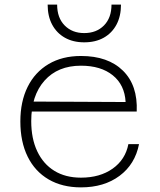

<svg xmlns="http://www.w3.org/2000/svg" viewBox="-20 -798 690 830"><path d="M330 12Q249 12 190 -22.5Q131 -57 99.5 -121Q68 -185 68 -273Q68 -359 99.5 -422.5Q131 -486 190 -521Q249 -556 330 -556Q447 -556 511.5 -492.5Q576 -429 571 -316H105V-359L523 -357Q519 -431 467.5 -472.5Q416 -514 330 -514Q230 -514 172.5 -449.5Q115 -385 115 -274Q115 -199 141 -144Q167 -89 215 -59.5Q263 -30 330 -30Q412 -30 467 -69Q522 -108 535 -175H581Q564 -88 497 -38Q430 12 330 12ZM344 -615Q296 -615 260.5 -635Q225 -655 205.5 -691.5Q186 -728 186 -778H227Q227 -721 259.5 -688Q292 -655 344 -655Q397 -655 429.5 -688Q462 -721 462 -778H503Q503 -728 483.5 -691.5Q464 -655 428.5 -635Q393 -615 344 -615Z"/></svg>

Font: Azeret Mono Thin Thin
Style: Regular
Weight: 250
Version: Version 1.002